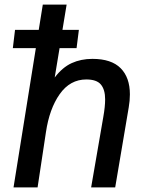

<svg xmlns="http://www.w3.org/2000/svg" viewBox="-20 -810 640 830"><path d="M135 -602H35.5L45 -681H147.5L165 -790H268L250 -681H321L311 -602H237.5L216.5 -475Q250 -519 290 -537.2Q330 -555.5 379.5 -555.5Q461.5 -555.5 501.5 -515.2Q541.5 -475 541.5 -402Q541.5 -374.5 536.5 -346L478 0H374L426.5 -304Q434.5 -349 434.5 -380.5Q434.5 -422.5 416.2 -444.5Q398 -466.5 353 -466.5Q283 -466.5 238.2 -403.2Q193.5 -340 178.5 -238L142.5 0H38.5Z"/></svg>

Font: JuliaMono MediumItalic
Style: Regular
Weight: 500
Italic angle: -9°
Monospace: yes
Designer: cormullion
Foundry: corm
Version: Version 0.049; ttfautohint (v1.8.4)